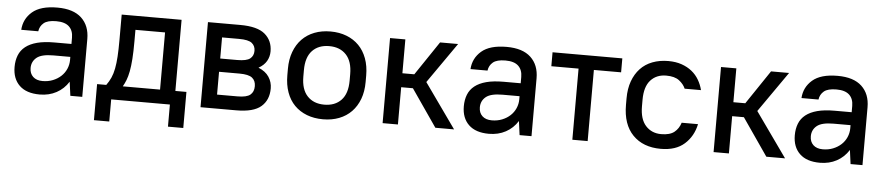

<svg xmlns="http://www.w3.org/2000/svg" viewBox="-40 -751 5185 1124"><g transform="rotate(5 2552.5 -189.0)"><path d="M200 8Q122 8 81 -31.5Q40 -71 40 -140Q40 -178 52 -208.5Q64 -239 90.5 -260Q117 -281 158.5 -292Q200 -303 260 -303H360V-340Q360 -382 335.5 -405Q311 -428 260 -428Q209 -428 186.5 -409Q164 -390 160 -360H60Q64 -424 112.5 -466Q161 -508 260 -508Q354 -508 402 -463Q450 -418 450 -340V0H380L369 -82Q342 -39 298.5 -15.5Q255 8 200 8ZM210 -72Q243 -72 270.5 -83Q298 -94 318 -112.5Q338 -131 349 -156Q360 -181 360 -209V-227H260Q191 -227 162.5 -203.5Q134 -180 134 -142Q134 -110 154 -91Q174 -72 210 -72Z M965 0H620V130H530V-82H584Q600 -104 610.5 -127.5Q621 -151 627 -182Q633 -213 635.5 -253.5Q638 -294 638 -350V-500H990V-82H1055V130H965ZM726 -350Q726 -290 723 -247Q720 -204 714 -173Q708 -142 699.5 -120.5Q691 -99 681 -82H900V-418H726Z M1145 -500H1335Q1436 -500 1480.5 -462Q1525 -424 1525 -361Q1525 -330 1510 -304Q1495 -278 1463 -260Q1505 -243 1525 -212.5Q1545 -182 1545 -145Q1545 -77 1500.5 -38.5Q1456 0 1355 0H1145ZM1235 -216V-82H1355Q1409 -82 1430 -99.5Q1451 -117 1451 -150Q1451 -182 1430 -199Q1409 -216 1355 -216ZM1235 -418V-294H1335Q1390 -294 1410.5 -310.5Q1431 -327 1431 -356Q1431 -385 1410.5 -401.5Q1390 -418 1335 -418Z M1865 8Q1812 8 1769.5 -8.5Q1727 -25 1697 -55.5Q1667 -86 1651 -130.5Q1635 -175 1635 -231V-269Q1635 -324 1651.5 -368.5Q1668 -413 1698 -444Q1728 -475 1770.5 -491.5Q1813 -508 1865 -508Q1917 -508 1959.5 -491.5Q2002 -475 2032 -444.5Q2062 -414 2078.5 -369.5Q2095 -325 2095 -269V-231Q2095 -175 2078.5 -131Q2062 -87 2032 -56Q2002 -25 1959.5 -8.5Q1917 8 1865 8ZM1865 -78Q1928 -78 1964.5 -116.5Q2001 -155 2001 -231V-269Q2001 -344 1964.5 -383Q1928 -422 1865 -422Q1802 -422 1765.5 -383.5Q1729 -345 1729 -269V-231Q1729 -156 1765.5 -117Q1802 -78 1865 -78Z M2374 -219H2305V0H2215V-500H2305V-301H2375L2509 -500H2615L2449 -262L2635 0H2525Z M2840 8Q2762 8 2721 -31.5Q2680 -71 2680 -140Q2680 -178 2692 -208.5Q2704 -239 2730.5 -260Q2757 -281 2798.5 -292Q2840 -303 2900 -303H3000V-340Q3000 -382 2975.5 -405Q2951 -428 2900 -428Q2849 -428 2826.5 -409Q2804 -390 2800 -360H2700Q2704 -424 2752.5 -466Q2801 -508 2900 -508Q2994 -508 3042 -463Q3090 -418 3090 -340V0H3020L3009 -82Q2982 -39 2938.5 -15.5Q2895 8 2840 8ZM2850 -72Q2883 -72 2910.5 -83Q2938 -94 2958 -112.5Q2978 -131 2989 -156Q3000 -181 3000 -209V-227H2900Q2831 -227 2802.5 -203.5Q2774 -180 2774 -142Q2774 -110 2794 -91Q2814 -72 2850 -72Z M3170 -500H3580V-418H3420V0H3330V-418H3170Z M3850 8Q3746 8 3685.5 -54Q3625 -116 3625 -231V-269Q3625 -326 3641 -370Q3657 -414 3686 -445Q3715 -476 3757 -492Q3799 -508 3850 -508Q3894 -508 3928.5 -496Q3963 -484 3988.5 -463.5Q4014 -443 4030.5 -415Q4047 -387 4055 -355H3959Q3948 -381 3921.5 -401.5Q3895 -422 3845 -422Q3788 -422 3753.5 -384Q3719 -346 3719 -269V-231Q3719 -155 3754 -116.5Q3789 -78 3845 -78Q3896 -78 3922 -99Q3948 -120 3959 -155H4055Q4040 -83 3989 -37.5Q3938 8 3850 8Z M4319 -219H4250V0H4160V-500H4250V-301H4320L4454 -500H4560L4394 -262L4580 0H4470Z M4785 8Q4707 8 4666 -31.5Q4625 -71 4625 -140Q4625 -178 4637 -208.5Q4649 -239 4675.5 -260Q4702 -281 4743.5 -292Q4785 -303 4845 -303H4945V-340Q4945 -382 4920.5 -405Q4896 -428 4845 -428Q4794 -428 4771.5 -409Q4749 -390 4745 -360H4645Q4649 -424 4697.5 -466Q4746 -508 4845 -508Q4939 -508 4987 -463Q5035 -418 5035 -340V0H4965L4954 -82Q4927 -39 4883.5 -15.5Q4840 8 4785 8ZM4795 -72Q4828 -72 4855.5 -83Q4883 -94 4903 -112.5Q4923 -131 4934 -156Q4945 -181 4945 -209V-227H4845Q4776 -227 4747.5 -203.5Q4719 -180 4719 -142Q4719 -110 4739 -91Q4759 -72 4795 -72Z"/></g></svg>

Font: PT Root UI Web Medium
Style: Regular
Weight: 500
Designer: Vitaly Kuzmin
Foundry: ParaType Ltd.
Version: Version 1.001W